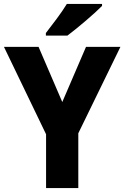

<svg xmlns="http://www.w3.org/2000/svg" viewBox="-20 -951 629 971"><path d="M496 -921V-931H318C291 -886 245 -827 212 -784V-771H321C372 -809 460 -884 496 -921ZM295 -435 175 -714H0L213 -272V0H376V-277L589 -714H415Z"/></svg>

Font: Noto Sans Thai SemCond ExtBd
Style: Regular
Weight: 800
Width: 4
Designer: Monotype Design Team
Foundry: Monotype Imaging Inc.
Version: Version 2.002